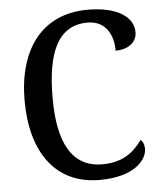

<svg xmlns="http://www.w3.org/2000/svg" viewBox="-53 -770 691 826"><g transform="rotate(-5 293.0 -357.0)"><path d="M345 10C492 10 550 -57 550 -107C550 -125 544 -139 534 -146C501 -100 455 -56 362 -56C228 -56 173 -170 173 -358C173 -554 222 -669 351 -669C433 -669 461 -601 461 -538C516 -538 553 -567 553 -610C553 -674 487 -724 356 -724C156 -724 52 -576 52 -358C52 -137 152 10 345 10Z"/></g></svg>

Font: Noto Serif Devanagari SemiCondensed Medium
Style: Regular
Weight: 500
Width: 4
Designer: Universal Thirst, Indian Type Foundry and the Monotype Design Team
Foundry: Monotype Imaging Inc.
Version: Version 2.004